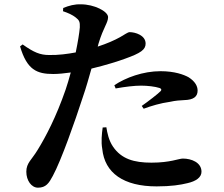

<svg xmlns="http://www.w3.org/2000/svg" viewBox="-20 -829 1040 890"><path d="M516 -419C561 -427 603 -432 634 -432C663 -432 699 -428 720 -421C728 -418 730 -413 725 -407C715 -396 666 -358 637 -338L646 -325C681 -338 724 -351 768 -357C794 -363 816 -364 834 -365C877 -366 896 -381 896 -409C896 -430 884 -452 854 -471C832 -483 790 -499 724 -499C643 -499 562 -469 510 -434ZM473 -239C477 -214 484 -178 504 -149C543 -92 601 -75 682 -75C770 -75 808 -94 828 -94C867 -94 914 -76 914 -33C914 -7 889 11 849 20C817 28 773 35 706 35C553 35 465 -27 454 -139C448 -171 452 -210 456 -238ZM85 -623 73 -614C105 -505 151 -486 227 -486C250 -486 280 -489 308 -493C300 -464 292 -436 284 -413C240 -286 192 -195 155 -135C127 -88 102 -74 102 -33C102 8 126 41 156 41C193 41 207 20 225 -14C264 -86 327 -265 364 -379C379 -422 392 -469 404 -511C467 -526 531 -546 560 -557C633 -583 655 -599 655 -627C655 -666 606 -680 581 -680C572 -680 557 -668 537 -657C510 -642 476 -627 433 -613L437 -628C460 -704 481 -723 481 -750C480 -777 416 -809 355 -809C326 -810 300 -803 273 -792L272 -777C296 -769 316 -760 331 -748C348 -735 351 -727 350 -702C348 -677 341 -634 331 -586C294 -579 250 -573 208 -574C166 -574 137 -586 85 -623Z"/></svg>

Font: Noto Serif CJK KR
Style: Bold
Weight: 700
Designer: Ryoko NISHIZUKA 西塚涼子 (kana & ideographs); Frank Grießhammer (Latin, Greek & Cyrillic); Wenlong ZHANG 张文龙 (bopomofo); San
Foundry: Adobe
Version: Version 2.001;hotconv 1.1.0;makeotfexe 2.6.0